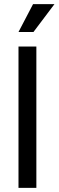

<svg xmlns="http://www.w3.org/2000/svg" viewBox="-20 -904 282 924"><path d="M69 0V-680H155V0ZM141 -750H69L139 -884H242Z"/></svg>

Font: Ek Mukta
Style: Regular
Weight: 400
Designer: Girish Dalvi and Yashodeep Gholap
Foundry: Ek Type
Version: Version 2.538;PS 1.001;hotconv 16.6.51;makeotf.lib2.5.65220;